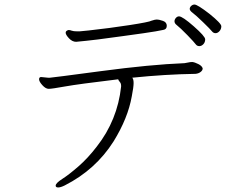

<svg xmlns="http://www.w3.org/2000/svg" viewBox="-20 -784 1040 845"><path d="M836 -764Q849 -764 902 -723Q954 -681 954 -668.5Q954 -656 946 -647Q938 -638 928.5 -638Q919 -638 912.5 -646.5Q906 -655 874 -686Q842 -717 828.5 -727Q815 -737 815 -744.5Q815 -752 821.5 -758Q828 -764 836 -764ZM857 -581Q847 -581 841 -589.5Q835 -598 805 -629Q775 -660 754 -677Q748 -683 748 -690.5Q748 -698 754 -705Q760 -712 768 -712Q783 -712 833 -668Q883 -624 883 -611Q883 -598 875 -589.5Q867 -581 857 -581ZM282 -652Q288 -652 295.5 -649Q303 -646 321 -646H330Q339 -647 371 -650Q462 -660 549.5 -673.5Q637 -687 647 -693L661 -697L669 -698Q681 -698 697.5 -692Q714 -686 714 -670.5Q714 -655 699 -652.5Q684 -650 665 -646Q631 -640 520 -625Q403 -608 315 -600Q298 -600 283.5 -615.5Q269 -631 269 -640Q269 -649 282 -652ZM161 -445 191 -442H200Q207 -442 424.5 -471Q642 -500 792 -506Q800 -507 808.5 -509Q817 -511 824 -511H827Q837 -510 853 -502Q869 -494 872 -483Q872 -474 862.5 -467Q853 -460 840 -459Q708 -457 562 -442Q568 -436 568 -418.5Q568 -401 560 -360Q543 -264 480 -162Q401 -37 265 32Q247 41 236 41Q225 41 225 33Q225 22 254 3.5Q283 -15 325 -51.5Q367 -88 406 -139Q497 -255 513 -403V-406Q513 -417 507.5 -423Q502 -429 500 -435Q325 -414 266.5 -403.5Q208 -393 194.5 -393Q181 -393 166.5 -409Q152 -425 152 -435Q152 -445 161 -445Z"/></svg>

Font: LXGW WenKai Lite Light
Style: Regular
Weight: 300
Designer: LXGW / Fontworks Inc.
Foundry: LXGW / Fontworks Inc.
Version: Version 1.511; March 25, 2025